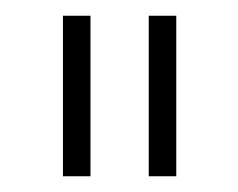

<svg xmlns="http://www.w3.org/2000/svg" viewBox="-20 -719 303 244"><path d="M60 -699H95V-495H60ZM169 -699H204V-495H169Z"/></svg>

Font: Argentum Sans ExtraLight
Style: Regular
Weight: 275
Designer: Julieta Ulanovsky (Modified by Cristiano Sobral)
Foundry: Julieta Ulanovsky
Version: Version 1.000; ttfautohint (v1.5.65-e2d9)